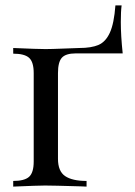

<svg xmlns="http://www.w3.org/2000/svg" viewBox="-20 -692 501 712"><path d="M428 -610Q428 -560 435 -494H261Q224 -494 209.5 -478Q195 -462 195 -421V-103Q195 -57 221.5 -39Q248 -21 301 -21V0L277 -1Q175 -4 147 -4Q121 -4 29 0V-21Q71 -21 88 -36.5Q105 -52 105 -93V-421Q105 -462 88 -477.5Q71 -493 29 -493V-514Q121 -510 149 -510Q169 -510 219 -512L274 -514Q319 -514 345.5 -525.5Q372 -537 387.5 -571Q403 -605 408 -672H431Q428 -650 428 -610Z"/></svg>

Font: Myanmar April Display
Style: Regular
Weight: 400
Designer: Khon Soe Zaw Thu
Foundry: Myanmar OS
Version: Version 2.50 April 12, 2019